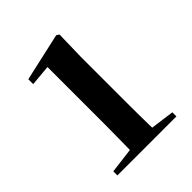

<svg xmlns="http://www.w3.org/2000/svg" viewBox="-208 -891 1023 1023"><g transform="rotate(-45 304.0 -379.5)"><path d="M396 -48.8 529.8 -30.8V0H85V-30.8L228 -48.8Q228.5 -96.2 229.2 -143.8Q230 -191.4 230 -236.8V-671.9L111.8 -661.1V-698.2L382.8 -758.8L397.9 -749L394 -585.9V-236.8Q394 -191.4 394.5 -143.8Q395 -96.2 396 -48.8Z"/></g></svg>

Font: Source Han Serif JP Heavy
Style: Regular
Weight: 900
Designer: Ryoko NISHIZUKA  (kana & ideographs); Frank Grießhammer (Latin, Greek & Cyrillic); Wenlong ZHANG  (bopomofo); Sandoll Co
Foundry: Adobe Systems Incorporated
Version: Version 1.001;PS 1.001;hotconv 16.6.54;makeotf.lib2.5.65590